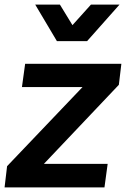

<svg xmlns="http://www.w3.org/2000/svg" viewBox="-40 -820 551 840"><path d="M-20 0H417L431 -103H152L480 -449L491 -541H70L56 -439H321L-9 -93ZM114 -800 209 -640H341L483 -800H358L277 -710L222 -800Z"/></svg>

Font: Mluvka SemiBold
Style: Italic
Weight: 600
Italic angle: -8°
Designer: Modified by Jiří Krblich, Original typeface by Gumpita Rahayu
Foundry: Gumpita Rahayu & Jiří Krblich
Version: Version 2.000;Glyphs 3.1.1 (3134)